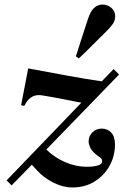

<svg xmlns="http://www.w3.org/2000/svg" viewBox="-20 -798 544 845"><path d="M31 18 9 -4 338 -346Q301 -353 258.5 -361.5Q216 -370 167 -378Q119 -387 93 -343L87 -332L73 -335L104 -497Q185 -482 271.5 -466Q358 -450 428 -440L480 -494L504 -470L184 -140Q219 -105 266.5 -84.5Q314 -64 362 -64Q379 -64 393 -66Q407 -68 417 -72Q429 -77 429.5 -88Q430 -99 419 -106Q388 -127 379 -145Q370 -163 370 -175Q370 -199 386.5 -215.5Q403 -232 428 -232Q453 -232 469.5 -214.5Q486 -197 486 -162Q486 -111 462 -68Q438 -25 396 1Q354 27 299 27Q257 27 215.5 6Q174 -15 147 -44L120 -73ZM314 -550Q327 -591 340 -631.5Q353 -672 366 -711Q377 -747 393.5 -762.5Q410 -778 431 -778Q453 -778 470 -763.5Q487 -749 487 -726Q487 -707 475 -690.5Q463 -674 442 -654Q412 -625 384.5 -597Q357 -569 327 -541Z"/></svg>

Font: DeepMind Serif Display
Style: Italic
Weight: 400
Italic angle: -12°
Designer: Frank Grießhammer / Modifications: Colophon Foundry
Foundry: Colophon Foundry
Version: Version 5.003; ttfautohint (v1.8.2)